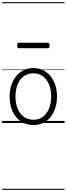

<svg xmlns="http://www.w3.org/2000/svg" viewBox="-20 -1161 629 1812"><path d="M295 19Q227 19 176.5 -15.5Q126 -50 98.5 -110.5Q71 -171 71 -250Q71 -310 87.5 -359Q104 -408 134.5 -444Q165 -480 205.5 -499.5Q246 -519 295 -519Q361 -519 411 -485Q461 -451 489.5 -390Q518 -329 518 -250Q518 -202 507.5 -161Q497 -120 478 -87Q459 -54 432 -30Q405 -6 370.5 6.5Q336 19 295 19ZM295 -31Q334 -31 365 -46.5Q396 -62 417.5 -91.5Q439 -121 451 -161.5Q463 -202 463 -250Q463 -315 442.5 -364.5Q422 -414 384.5 -441.5Q347 -469 295 -469Q256 -469 224.5 -453.5Q193 -438 171.5 -409Q150 -380 138 -339.5Q126 -299 126 -250Q126 -185 146.5 -135.5Q167 -86 205 -58.5Q243 -31 295 -31ZM161 -706Q150 -706 146 -712.5Q142 -719 142 -731Q142 -744 146 -751Q150 -758 161 -758H429Q440 -758 444 -751Q448 -744 448 -731Q448 -719 444 -712.5Q440 -706 429 -706ZM0 621H589V631H0ZM0 -20H589V0H0ZM0 -505H589V-500H0ZM0 -1141H589V-1131H0Z"/></svg>

Font: Playwrite BR Guides
Style: Regular
Weight: 400
Designer: Veronika Burian, José Scaglione
Foundry: TypeTogether
Version: Version 1.003